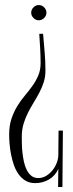

<svg xmlns="http://www.w3.org/2000/svg" viewBox="-20 -599 289 757"><path d="M140.1 -350.1Q140.1 -378.9 138.4 -407.7Q136.7 -436.5 134.8 -465.8H149.9Q152.8 -429.7 156 -393.6Q159.2 -357.4 159.2 -320.8Q159.2 -295.9 152.3 -274.7Q145.5 -253.4 135 -233.6Q124.5 -213.9 112.5 -194.3Q100.6 -174.8 90.1 -154.1Q79.6 -133.3 72.8 -110.4Q65.9 -87.4 65.9 -60.1Q65.9 -48.8 66.2 -32.7Q66.4 -16.6 68.4 1.7Q70.3 20 74.2 38.1Q78.1 56.2 85.2 70.6Q92.3 85 103.5 94Q114.7 103 130.9 103Q147.9 103 162.6 94Q177.2 85 187.7 71.5Q198.2 58.1 204.1 42Q210 25.9 210 11.2Q210 -12.2 210.4 -35.9Q210.9 -59.6 210.9 -84H228L226.1 138.2H209L210 66.9Q197.8 94.2 173.1 108.6Q148.4 123 118.2 123Q96.7 123 80.8 113.5Q64.9 104 53.5 88.1Q42 72.3 34.9 52Q27.8 31.7 23.7 10.5Q19.5 -10.7 17.8 -31.2Q16.1 -51.8 16.1 -67.9Q16.1 -104 25.4 -131.3Q34.7 -158.7 48.3 -180.9Q62 -203.1 78.1 -222.2Q94.2 -241.2 107.9 -260.5Q121.6 -279.8 130.9 -301.3Q140.1 -322.8 140.1 -350.1ZM103 -548.8Q103 -561 112.1 -570.1Q121.1 -579.1 132.8 -579.1Q145 -579.1 154.1 -570.1Q163.1 -561 163.1 -548.8Q163.1 -537.1 154.1 -528.1Q145 -519 132.8 -519Q121.1 -519 112.1 -528.1Q103 -537.1 103 -548.8Z"/></svg>

Font: Bigelow Rules
Style: Regular
Weight: 400
Designer: Astigmatic (AOETI)
Foundry: Astigmatic (AOETI)
Version: Version 1.001